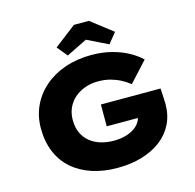

<svg xmlns="http://www.w3.org/2000/svg" viewBox="-130 -1062 1224 1206"><g transform="rotate(-15 482.5 -459.5)"><path d="M487 10Q398 10 323.5 -14.5Q249 -39 196 -85.5Q143 -132 114.5 -200Q86 -268 86 -354Q86 -433 117 -499.5Q148 -566 204.5 -615Q261 -664 339 -691Q417 -718 511 -718Q582 -718 643 -702Q704 -686 750.5 -660Q797 -634 828 -604L710 -475Q685 -495 655 -511Q625 -527 589 -537Q553 -547 508 -547Q462 -547 422.5 -532.5Q383 -518 354 -492.5Q325 -467 309 -431.5Q293 -396 293 -354Q293 -304 310 -268Q327 -232 357 -208Q387 -184 426.5 -172.5Q466 -161 510 -161Q550 -161 583.5 -170Q617 -179 641.5 -195Q666 -211 680 -233Q694 -255 694 -282V-306L721 -260H489V-402H877Q878 -389 879 -367.5Q880 -346 881 -326.5Q882 -307 882 -301Q882 -228 853.5 -170.5Q825 -113 772.5 -73Q720 -33 648 -11.5Q576 10 487 10ZM368 -753 313 -820 455 -929H552L693 -820L639 -753L488 -827H518Z"/></g></svg>

Font: Lexend Giga ExtraBold
Style: Regular
Weight: 800
Designer: Bonnie Shaver-Troup, Thomas Jockin
Foundry: Lexend
Version: Version 1.007